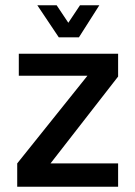

<svg xmlns="http://www.w3.org/2000/svg" viewBox="-20 -705 511 725"><path d="M45 0V-88L331 -445L345 -419H51V-502H426V-416L149 -60L147 -88H426V0ZM202 -564 121 -685H194L238 -619L282 -685H355L278 -564Z"/></svg>

Font: Maven Pro Medium
Style: Regular
Weight: 500
Designer: Joe Prince
Foundry: Joe Prince
Version: Version 2.103